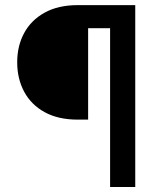

<svg xmlns="http://www.w3.org/2000/svg" viewBox="-20 -748 641 768"><path d="M420.4 0V-635.3H332.5V-269.5H291Q212.9 -269.5 158.7 -299.3Q104.5 -329.1 76.7 -381.1Q48.8 -433.1 48.8 -499Q48.8 -564.5 76.7 -616Q104.5 -667.5 158.7 -697.5Q212.9 -727.5 291 -727.5H521V0Z"/></svg>

Font: Inter Medium
Style: Regular
Weight: 500
Designer: Rasmus Andersson
Foundry: rsms
Version: Version 4.001;git-9221beed3